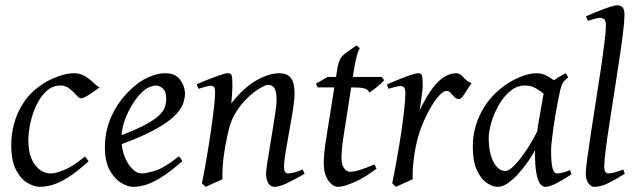

<svg xmlns="http://www.w3.org/2000/svg" viewBox="-20 -703 2451 741"><path d="M364.7 -365.7Q346.2 -352.1 324.7 -337.9Q303.2 -323.7 291.5 -323.7Q285.2 -323.7 274.4 -336.2Q263.7 -348.6 248.5 -360.8Q233.4 -373 213.9 -373Q183.1 -373 159.9 -352.1Q136.7 -331.1 121.1 -298.3Q105.5 -265.6 97.4 -229Q89.4 -192.4 89.4 -160.6Q89.4 -103 114 -68.4Q138.7 -33.7 177.2 -33.7Q193.8 -33.7 226.8 -46.6Q259.8 -59.6 308.1 -99.1Q311.5 -95.2 315.7 -89.6Q319.8 -84 321.8 -80.6Q274.9 -38.1 240.7 -17.1Q206.5 3.9 180.7 11Q154.8 18.1 133.3 18.1Q113.3 18.1 87.4 3.7Q61.5 -10.7 42.5 -46.1Q23.4 -81.5 23.4 -144.5Q23.4 -185.1 34.9 -227.8Q46.4 -270.5 72.8 -309.6Q99.1 -348.6 143.1 -377.9Q168 -394.5 202.6 -407.5Q237.3 -420.4 264.6 -420.4Q291 -420.4 310.1 -408Q329.1 -395.5 342.5 -382.3Q356 -369.1 364.7 -365.7Z M693.8 -341.3Q693.8 -321.8 685.1 -299.3Q676.3 -276.9 649.4 -251.7Q622.6 -226.6 568.6 -198Q514.6 -169.4 424.3 -137.7L420.9 -170.9Q489.7 -195.8 530.3 -216.3Q570.8 -236.8 590.3 -254.4Q609.9 -272 615.7 -288.1Q621.6 -304.2 621.6 -320.8Q621.6 -349.6 608.6 -361.3Q595.7 -373 580.6 -373Q573.2 -373 559.3 -367.9Q545.4 -362.8 532.2 -351.1Q511.2 -332.5 492.2 -302.2Q473.1 -272 460.9 -237.1Q448.7 -202.1 448.7 -168.9Q448.7 -129.9 460.7 -99.4Q472.7 -68.8 490.7 -51.3Q508.8 -33.7 525.9 -33.7Q545.4 -33.7 580.3 -44.7Q615.2 -55.7 669.4 -99.1Q674.8 -96.2 678.5 -90.1Q682.1 -84 683.1 -80.6Q634.3 -38.1 599.9 -17.1Q565.4 3.9 540.3 11Q515.1 18.1 493.7 18.1Q474.1 18.1 448.5 3.2Q422.9 -11.7 403.8 -45.4Q384.8 -79.1 384.8 -135.7Q384.8 -206.5 418 -270.3Q451.2 -334 510.3 -379.9Q531.2 -396 561 -408.2Q590.8 -420.4 618.2 -420.4Q656.7 -420.4 675.3 -395.3Q693.8 -370.1 693.8 -341.3Z M1155.3 -32.2Q1114.3 -8.3 1085.7 4.9Q1057.1 18.1 1040 18.1Q1024.4 18.1 1015.6 4.2Q1006.8 -9.8 1006.8 -33.7Q1006.8 -43.5 1011 -70.8Q1015.1 -98.1 1021.2 -134.5Q1027.3 -170.9 1033.2 -207.5Q1039.1 -244.1 1043.2 -273.2Q1047.4 -302.2 1047.4 -314.5Q1047.4 -348.1 1040 -361.8Q1032.7 -375.5 1013.2 -375.5Q1005.4 -375.5 983.2 -362.5Q960.9 -349.6 934.1 -324.2Q907.2 -298.8 884.8 -260.3Q872.6 -238.8 864.5 -208.5Q856.4 -178.2 848.6 -134.8Q841.8 -94.7 839.8 -66.2Q837.9 -37.6 838.4 -11.2Q826.7 -6.3 806.2 3.2Q785.6 12.7 774.4 18.1L759.3 4.4Q768.6 -40.5 777.6 -93.8Q786.6 -147 793.9 -197.8Q801.3 -248.5 805.7 -287.4Q810.1 -326.2 810.1 -342.3Q810.1 -362.8 805.9 -367.4Q801.8 -372.1 793.5 -372.1Q787.1 -372.1 770.8 -367.7Q754.4 -363.3 745.6 -360.4L739.3 -377.9Q777.3 -394.5 813 -407.5Q848.6 -420.4 859.4 -420.4Q872.1 -420.4 874.5 -410.9Q877 -401.4 877 -369.6Q877 -360.4 875.5 -337.9Q874 -315.4 872.6 -304.2Q921.4 -365.7 970 -393.1Q1018.6 -420.4 1058.6 -420.4Q1086.9 -420.4 1101.8 -403.1Q1116.7 -385.7 1116.7 -342.3Q1116.7 -318.8 1110.6 -279.5Q1104.5 -240.2 1096.4 -196.8Q1088.4 -153.3 1082.3 -116.2Q1076.2 -79.1 1076.2 -60.5Q1076.2 -45.4 1080.3 -39.6Q1084.5 -33.7 1092.3 -33.7Q1111.8 -33.7 1148.4 -48.8Z M1462.4 -393.6Q1453.1 -381.3 1433.3 -366Q1413.6 -350.6 1405.3 -345.7Q1399.9 -358.4 1385 -362.1Q1370.1 -365.7 1336.4 -365.7H1206.1L1199.2 -379.9L1244.6 -406.2H1453.6ZM1433.1 -52.2Q1389.2 -18.1 1347.4 0Q1305.7 18.1 1285.6 18.1Q1263.7 18.1 1246.6 -7.1Q1229.5 -32.2 1229.5 -71.8Q1229.5 -88.9 1231 -106.4Q1232.4 -124 1235.8 -148.9L1279.3 -421.9Q1284.7 -459 1291.7 -472.7Q1298.8 -486.3 1310.5 -495.6L1356 -527.8L1368.7 -516.6Q1368.7 -516.6 1365.5 -511Q1362.3 -505.4 1357.2 -487.3Q1352.1 -469.2 1345.7 -432.1L1303.2 -159.7Q1300.8 -142.6 1299.3 -123Q1297.9 -103.5 1297.9 -94.7Q1297.9 -66.9 1308.1 -53.5Q1318.4 -40 1330.6 -40Q1360.8 -40 1425.3 -68.8Z M1799.8 -381.8Q1792.5 -372.1 1783.7 -357.7Q1774.9 -343.3 1766.6 -332Q1758.3 -320.8 1752.4 -320.8Q1741.2 -320.8 1733.6 -328.6Q1726.1 -336.4 1719.5 -344.2Q1712.9 -352.1 1704.1 -352.1Q1688.5 -352.1 1667 -325Q1645.5 -297.9 1625.2 -256.3Q1605 -214.8 1592.8 -171.9Q1583.5 -138.2 1577.4 -92.5Q1571.3 -46.9 1572.8 -11.2Q1562 -6.3 1540.5 3.2Q1519 12.7 1508.3 18.1L1493.7 4.4Q1503.4 -43.5 1512.7 -95.5Q1522 -147.5 1529.1 -195.8Q1536.1 -244.1 1540.3 -282.5Q1544.4 -320.8 1544.4 -341.3Q1544.4 -361.8 1538.8 -366.5Q1533.2 -371.1 1525.9 -371.1Q1519 -371.1 1502.9 -366.9Q1486.8 -362.8 1479.5 -360.4L1473.1 -377Q1511.2 -394 1546.9 -407.2Q1582.5 -420.4 1593.8 -420.4Q1606.4 -420.4 1608.9 -410.4Q1611.3 -400.4 1611.3 -368.7Q1611.3 -362.3 1609.1 -344.7Q1606.9 -327.1 1604.2 -307.9Q1601.6 -288.6 1599.6 -277.3Q1628.4 -336.4 1653.1 -367.2Q1677.7 -397.9 1699.5 -409.2Q1721.2 -420.4 1740.2 -420.4Q1755.9 -420.4 1768.1 -405.3Q1780.3 -390.1 1799.8 -381.8Z M2185.5 -30.3Q2147 -4.9 2122.8 6.6Q2098.6 18.1 2085.4 18.1Q2074.7 18.1 2065.2 7.1Q2055.7 -3.9 2050 -34.9Q2044.4 -65.9 2044.4 -126Q2044.4 -139.2 2048.8 -169.4Q2053.2 -199.7 2059.3 -235.6Q2065.4 -271.5 2071 -302Q2076.7 -332.5 2078.6 -345.7Q2083 -366.2 2108.4 -386Q2133.8 -405.8 2163.6 -420.4L2172.9 -404.3Q2157.7 -392.1 2151.4 -381.8Q2145 -371.6 2139.2 -341.3Q2129.9 -298.3 2122.6 -253.4Q2115.2 -208.5 2111.1 -173.3Q2106.9 -138.2 2106.9 -125Q2106.9 -73.7 2112.5 -53.7Q2118.2 -33.7 2128.9 -33.7Q2137.7 -33.7 2150.1 -36.4Q2162.6 -39.1 2180.2 -46.4ZM2145.5 -379.9Q2132.8 -371.1 2127.4 -357.9Q2122.1 -344.7 2118.4 -334.2Q2114.7 -323.7 2106.9 -323.7Q2099.1 -323.7 2084.7 -336.2Q2070.3 -348.6 2050.5 -360.8Q2030.8 -373 2005.9 -373Q1975.1 -373 1949.5 -351.8Q1923.8 -330.6 1905.3 -298.1Q1886.7 -265.6 1876.5 -231.2Q1866.2 -196.8 1866.2 -169.9Q1866.2 -112.3 1884.8 -77.6Q1903.3 -43 1930.2 -43Q1945.3 -43 1969 -68.6Q1992.7 -94.2 2016.8 -131.8Q2041 -169.4 2057.6 -205.1L2045.9 -125Q2035.2 -104.5 2018.3 -80.1Q2001.5 -55.7 1981.2 -33.2Q1960.9 -10.7 1940.2 3.7Q1919.4 18.1 1900.4 18.1Q1880.9 18.1 1858.4 2.7Q1835.9 -12.7 1820.3 -46.6Q1804.7 -80.6 1804.7 -136.7Q1804.7 -208 1837.9 -271.2Q1871.1 -334.5 1934.6 -377.9Q1959 -394.5 1991.5 -407.5Q2023.9 -420.4 2051.3 -420.4Q2071.8 -420.4 2089.1 -410.9Q2106.4 -401.4 2120.6 -391.4Q2134.8 -381.3 2145.5 -379.9Z M2391.1 -32.2Q2346.7 -4.9 2321.5 6.6Q2296.4 18.1 2273.4 18.1Q2261.2 18.1 2251 4.6Q2240.7 -8.8 2240.7 -34.7Q2240.7 -49.8 2246.3 -91.3Q2252 -132.8 2260.7 -190.2Q2269.5 -247.6 2279.5 -310.8Q2289.6 -374 2298.3 -433.1Q2307.1 -492.2 2312.7 -537.8Q2318.4 -583.5 2318.4 -604.5Q2318.4 -625 2311 -629.6Q2303.7 -634.3 2295.4 -634.3Q2290.5 -634.3 2279.1 -631.3Q2267.6 -628.4 2258.1 -625.5Q2248.5 -622.6 2248.5 -622.6L2241.7 -640.1Q2279.8 -657.2 2315.2 -669.9Q2350.6 -682.6 2362.8 -682.6Q2375.5 -682.6 2382.8 -674.6Q2390.1 -666.5 2390.1 -645.5Q2390.1 -622.6 2384.5 -576.4Q2378.9 -530.3 2369.9 -471.2Q2360.8 -412.1 2351.1 -348.9Q2341.3 -285.6 2332.3 -227.5Q2323.2 -169.4 2317.6 -125.2Q2312 -81.1 2312 -60.5Q2312 -45.4 2316.4 -39.6Q2320.8 -33.7 2327.6 -33.7Q2346.2 -33.7 2385.7 -48.8Z"/></svg>

Font: Dai Banna SIL Light
Style: Italic
Weight: 300
Italic angle: -11°
Designer: Victor Gaultney
Foundry: SIL International
Version: Version 4.000